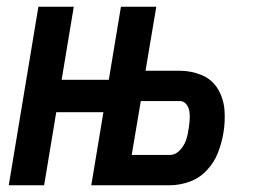

<svg xmlns="http://www.w3.org/2000/svg" viewBox="-20 -550 760 570"><path d="M6 0H111L147 -217H287L251 0H484Q513 0 542.5 -10.5Q572 -21 594 -44.5Q616 -68 627 -96.5Q638 -125 643 -154Q649 -188 646.5 -222.5Q644 -257 627 -285.5Q610 -314 579 -327Q548 -340 513 -340H412L444 -530H339L303 -313H163L199 -530H94ZM371 -90 398 -250H514Q526 -250 533.5 -240Q541 -230 542.5 -218Q544 -206 543 -193Q542 -180 540 -168Q538 -151 532.5 -134.5Q527 -118 514 -104Q501 -90 484 -90Z"/></svg>

Font: Iosevka Sparkle SmBdObl
Style: Regular
Weight: 600
Italic angle: -9°
Designer: Belleve Invis
Foundry: Belleve Invis
Version: Version 4.5.0; ttfautohint (v1.8.3)